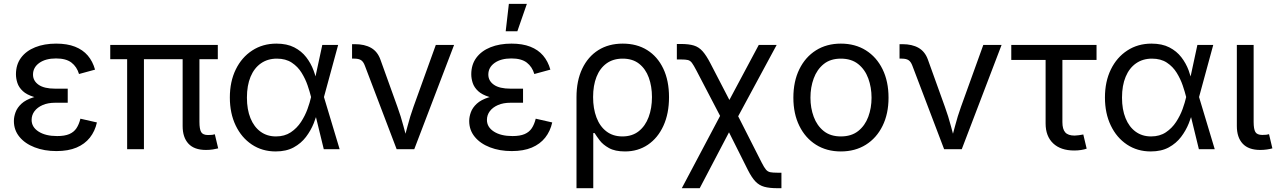

<svg xmlns="http://www.w3.org/2000/svg" viewBox="-20 -781 6692 1005"><path d="M275.4 9.8Q211.9 9.8 161.4 -9.8Q110.8 -29.3 81.8 -64.7Q52.7 -100.1 52.7 -147.5Q52.7 -169.9 61.5 -193.8Q70.3 -217.8 92.5 -238.3Q114.7 -258.8 155 -271.5Q195.3 -284.2 258.3 -284.2H334.5V-243.2H269Q231 -243.2 203.4 -231.2Q175.8 -219.2 160.6 -199Q145.5 -178.7 145.5 -153.3Q145.5 -115.7 181.9 -92.3Q218.3 -68.8 279.3 -68.8Q318.4 -68.8 342.5 -79.1Q366.7 -89.4 380.1 -109.6Q393.6 -129.9 400.9 -159.7L487.3 -140.1Q477.1 -94.2 450.4 -60.5Q423.8 -26.9 380.4 -8.5Q336.9 9.8 275.4 9.8ZM258.3 -261.7Q196.8 -261.7 158.2 -273.4Q119.6 -285.2 99.1 -304.4Q78.6 -323.7 71 -346.9Q63.5 -370.1 63.5 -392.1Q63.5 -442.9 90.1 -478.8Q116.7 -514.6 164.3 -533.7Q211.9 -552.7 273.9 -552.7Q331.5 -552.7 372.6 -536.6Q413.6 -520.5 439.5 -490.2Q465.3 -460 477.5 -416.5L393.6 -393.6Q382.3 -431.6 354 -453.4Q325.7 -475.1 273.4 -475.1Q218.8 -475.1 185.8 -451.7Q152.8 -428.2 152.8 -390.6Q152.8 -357.9 181.9 -337.4Q210.9 -316.9 269 -316.9H334.5V-261.7Z M1058.1 3.9Q996.6 3.9 966.3 -29.1Q936 -62 936 -121.1V-518.1H1023.9V-143.1Q1023.9 -105 1033 -89.6Q1042 -74.2 1069.3 -74.2Q1083.5 -74.2 1090.8 -75.2Q1098.1 -76.2 1104.5 -78.1L1122.1 -4.4Q1111.3 -1.5 1094.5 1.2Q1077.6 3.9 1058.1 3.9ZM645.5 0V-518.1H733.4V0ZM557.1 -471.2V-545.9H1120.1V-471.2Z M1422.9 11.7Q1352.5 11.7 1298.3 -24.4Q1244.1 -60.5 1213.6 -124.3Q1183.1 -188 1183.1 -270.5Q1183.1 -354 1214.1 -417.5Q1245.1 -481 1300.3 -516.8Q1355.5 -552.7 1426.8 -552.7Q1481.9 -552.7 1520.3 -533Q1558.6 -513.2 1583 -481.4Q1607.4 -449.7 1621.1 -412.8Q1634.8 -376 1640.6 -342.3H1672.4L1675.3 -274.4L1757.8 0H1674.8L1607.9 -274.4Q1601.6 -300.3 1590.1 -334Q1578.6 -367.7 1558.8 -399.9Q1539.1 -432.1 1507.3 -453.1Q1475.6 -474.1 1429.2 -474.1Q1381.3 -474.1 1345.9 -449.5Q1310.5 -424.8 1291.5 -379.2Q1272.5 -333.5 1272.5 -270Q1272.5 -208 1291 -162.4Q1309.6 -116.7 1343.8 -91.8Q1377.9 -66.9 1424.3 -66.9Q1469.7 -66.9 1502 -88.4Q1534.2 -109.9 1555.7 -142.8Q1577.1 -175.8 1589.6 -210.4Q1602.1 -245.1 1607.9 -271.5L1667 -545.9H1750L1675.3 -271.5L1672.4 -206.5H1645Q1637.2 -173.3 1622.1 -135.5Q1606.9 -97.7 1581.5 -64.2Q1556.2 -30.8 1517.3 -9.5Q1478.5 11.7 1422.9 11.7Z M2056.2 0 1890.1 -436.5Q1882.3 -458 1869.9 -466.1Q1857.4 -474.1 1835 -474.1H1822.8V-549.8H1837.4Q1888.7 -549.8 1922.4 -530.5Q1956.1 -511.2 1971.2 -469.2L2060.1 -222.2Q2078.6 -171.4 2091.6 -121.6Q2104.5 -71.8 2118.7 -24.9H2086.4Q2100.6 -71.8 2113.5 -121.8Q2126.5 -171.9 2144.5 -222.2L2261.2 -545.9H2356.9L2148.4 0Z M2658.7 9.8Q2595.2 9.8 2544.7 -9.8Q2494.1 -29.3 2465.1 -64.7Q2436 -100.1 2436 -147.5Q2436 -169.9 2444.8 -193.8Q2453.6 -217.8 2475.8 -238.3Q2498 -258.8 2538.3 -271.5Q2578.6 -284.2 2641.6 -284.2H2717.8V-243.2H2652.3Q2614.3 -243.2 2586.7 -231.2Q2559.1 -219.2 2543.9 -199Q2528.8 -178.7 2528.8 -153.3Q2528.8 -115.7 2565.2 -92.3Q2601.6 -68.8 2662.6 -68.8Q2701.7 -68.8 2725.8 -79.1Q2750 -89.4 2763.4 -109.6Q2776.9 -129.9 2784.2 -159.7L2870.6 -140.1Q2860.4 -94.2 2833.7 -60.5Q2807.1 -26.9 2763.7 -8.5Q2720.2 9.8 2658.7 9.8ZM2641.6 -261.7Q2580.1 -261.7 2541.5 -273.4Q2502.9 -285.2 2482.4 -304.4Q2461.9 -323.7 2454.3 -346.9Q2446.8 -370.1 2446.8 -392.1Q2446.8 -442.9 2473.4 -478.8Q2500 -514.6 2547.6 -533.7Q2595.2 -552.7 2657.2 -552.7Q2714.8 -552.7 2755.9 -536.6Q2796.9 -520.5 2822.8 -490.2Q2848.6 -460 2860.8 -416.5L2776.9 -393.6Q2765.6 -431.6 2737.3 -453.4Q2709 -475.1 2656.7 -475.1Q2602.1 -475.1 2569.1 -451.7Q2536.1 -428.2 2536.1 -390.6Q2536.1 -357.9 2565.2 -337.4Q2594.2 -316.9 2652.3 -316.9H2717.8V-261.7ZM2627 -617.2 2643.6 -760.7H2737.8L2688 -617.2Z M2997.6 204.1V-272.5Q2997.6 -358.4 3027.6 -421.4Q3057.6 -484.4 3111.8 -518.6Q3166 -552.7 3239.7 -552.7Q3313.5 -552.7 3367.7 -518.8Q3421.9 -484.9 3451.9 -421.9Q3481.9 -358.9 3481.9 -272.5Q3481.9 -186.5 3452.6 -122.6Q3423.3 -58.6 3371.3 -23.4Q3319.3 11.7 3251.5 11.7Q3199.2 11.7 3167.5 -6.1Q3135.7 -23.9 3118.7 -46.6Q3101.6 -69.3 3092.3 -84.5H3085.4V204.1ZM3237.8 -66.9Q3289.1 -66.9 3323.5 -94.2Q3357.9 -121.6 3375.2 -168.2Q3392.6 -214.8 3392.6 -272.9Q3392.6 -329.1 3376 -374.8Q3359.4 -420.4 3325.4 -447.3Q3291.5 -474.1 3239.3 -474.1Q3189.5 -474.1 3154.8 -449Q3120.1 -423.8 3102.3 -378.7Q3084.5 -333.5 3084.5 -272.9Q3084.5 -212.9 3102.1 -166.3Q3119.6 -119.6 3154.1 -93.3Q3188.5 -66.9 3237.8 -66.9Z M3548.8 204.1 3776.4 -225.6H3816.9L3967.8 71.8Q3980 95.7 3989.3 106.7Q3998.5 117.7 4012 120.4Q4025.4 123 4048.8 123H4070.3V204.1H4048.8Q4007.8 204.1 3981 196.8Q3954.1 189.5 3934.6 169.2Q3915 148.9 3895 109.4L3795.9 -88.4L3642.6 204.1ZM3764.6 -145 3625.5 -411.6Q3610.8 -439.9 3601.8 -451.9Q3592.8 -463.9 3580.8 -466.8Q3568.8 -469.7 3544.4 -469.7H3522.9V-550.8H3544.4Q3585.9 -550.8 3612.1 -542.7Q3638.2 -534.7 3657.7 -512.7Q3677.2 -490.7 3698.7 -449.2L3797.9 -257.8L3951.7 -545.9H4045.4L3829.1 -145Z M4381.3 11.7Q4307.1 11.7 4251.2 -23.4Q4195.3 -58.6 4164.1 -122.1Q4132.8 -185.5 4132.8 -269.5Q4132.8 -355 4164.1 -418.7Q4195.3 -482.4 4251.2 -517.6Q4307.1 -552.7 4381.3 -552.7Q4456.1 -552.7 4512.2 -517.6Q4568.4 -482.4 4599.6 -418.7Q4630.9 -355 4630.9 -269.5Q4630.9 -185.5 4599.6 -122.1Q4568.4 -58.6 4512.2 -23.4Q4456.1 11.7 4381.3 11.7ZM4381.3 -66.9Q4436.5 -66.9 4472.2 -95.2Q4507.8 -123.5 4524.9 -169.7Q4542 -215.8 4542 -269.5Q4542 -323.7 4524.9 -370.4Q4507.8 -417 4472.2 -445.6Q4436.5 -474.1 4381.3 -474.1Q4326.7 -474.1 4291.5 -445.6Q4256.3 -417 4239.3 -370.6Q4222.2 -324.2 4222.2 -269.5Q4222.2 -215.8 4239.3 -169.7Q4256.3 -123.5 4291.5 -95.2Q4326.7 -66.9 4381.3 -66.9Z M4921.9 0 4755.9 -436.5Q4748 -458 4735.6 -466.1Q4723.1 -474.1 4700.7 -474.1H4688.5V-549.8H4703.1Q4754.4 -549.8 4788.1 -530.5Q4821.8 -511.2 4836.9 -469.2L4925.8 -222.2Q4944.3 -171.4 4957.3 -121.6Q4970.2 -71.8 4984.4 -24.9H4952.1Q4966.3 -71.8 4979.2 -121.8Q4992.2 -171.9 5010.3 -222.2L5127 -545.9H5222.7L5014.2 0Z M5603 6.8Q5532.2 6.8 5492.7 -30.5Q5453.1 -67.9 5453.1 -134.8V-467.3H5273.4V-545.9H5719.7V-467.3H5541V-141.6Q5541 -105 5555.9 -88.1Q5570.8 -71.3 5605 -71.3Q5613.8 -71.3 5626.7 -73.2Q5639.6 -75.2 5650.4 -77.1L5668 -2.9Q5655.8 1.5 5638.4 4.2Q5621.1 6.8 5603 6.8Z M6003.4 11.7Q5933.1 11.7 5878.9 -24.4Q5824.7 -60.5 5794.2 -124.3Q5763.7 -188 5763.7 -270.5Q5763.7 -354 5794.7 -417.5Q5825.7 -481 5880.9 -516.8Q5936 -552.7 6007.3 -552.7Q6062.5 -552.7 6100.8 -533Q6139.2 -513.2 6163.6 -481.4Q6188 -449.7 6201.7 -412.8Q6215.3 -376 6221.2 -342.3H6252.9L6255.9 -274.4L6338.4 0H6255.4L6188.5 -274.4Q6182.1 -300.3 6170.7 -334Q6159.2 -367.7 6139.4 -399.9Q6119.6 -432.1 6087.9 -453.1Q6056.2 -474.1 6009.8 -474.1Q5961.9 -474.1 5926.5 -449.5Q5891.1 -424.8 5872.1 -379.2Q5853 -333.5 5853 -270Q5853 -208 5871.6 -162.4Q5890.1 -116.7 5924.3 -91.8Q5958.5 -66.9 6004.9 -66.9Q6050.3 -66.9 6082.5 -88.4Q6114.7 -109.9 6136.2 -142.8Q6157.7 -175.8 6170.2 -210.4Q6182.6 -245.1 6188.5 -271.5L6247.6 -545.9H6330.6L6255.9 -271.5L6252.9 -206.5H6225.6Q6217.8 -173.3 6202.6 -135.5Q6187.5 -97.7 6162.1 -64.2Q6136.7 -30.8 6097.9 -9.5Q6059.1 11.7 6003.4 11.7Z M6576.7 3.9Q6515.1 3.9 6484.6 -29.1Q6454.1 -62 6454.1 -121.1V-545.9H6542V-143.1Q6542 -105.5 6551 -90.1Q6560.1 -74.7 6587.4 -74.7Q6601.6 -74.7 6608.9 -75.7Q6616.2 -76.7 6622.6 -78.6L6640.1 -4.4Q6628.4 -1 6611.3 1.5Q6594.2 3.9 6576.7 3.9Z"/></svg>

Font: Adwaita Sans
Style: Regular
Weight: 400
Designer: Rasmus Andersson
Foundry: rsms
Version: Version 4.001;git-9221beed3